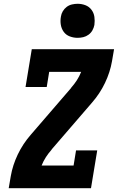

<svg xmlns="http://www.w3.org/2000/svg" viewBox="-20 -995 640 1015"><path d="M26 0 37 -64Q47 -122 74 -178.5Q101 -235 143 -283L356 -530Q356 -530 356 -530Q356 -530 356 -531Q373 -550 386.5 -571Q400 -592 409 -615H240L227 -535H115L148 -735H583L572 -671Q562 -613 535 -556.5Q508 -500 466 -452L253 -205Q253 -205 253 -205Q253 -205 253 -204Q236 -185 222.5 -164Q209 -143 200 -120H369L382 -200H494L461 0ZM390 -795Q369 -795 349 -802.5Q329 -810 317 -826.5Q305 -843 301.5 -864Q298 -885 302 -907Q304 -922 312 -935.5Q320 -949 332.5 -958.5Q345 -968 360.5 -971.5Q376 -975 390 -975Q412 -975 431.5 -967.5Q451 -960 463.5 -943.5Q476 -927 479 -906Q482 -885 479 -863Q476 -848 468.5 -834.5Q461 -821 448 -811.5Q435 -802 420 -798.5Q405 -795 390 -795Z"/></svg>

Font: Iosevka Curly Slab HvExObl
Style: Regular
Weight: 900
Width: 7
Italic angle: -9°
Monospace: yes
Designer: Belleve Invis
Foundry: Belleve Invis
Version: Version 11.1.0; ttfautohint (v1.8.3)